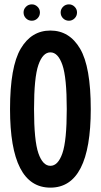

<svg xmlns="http://www.w3.org/2000/svg" viewBox="-20 -850 462 880"><path d="M286 -350Q286 -495 266 -552.5Q246 -610 211 -610Q176 -610 156 -552.5Q136 -495 136 -350Q136 -205 156 -147.5Q176 -90 211 -90Q246 -90 266 -147.5Q286 -205 286 -350ZM26 -350Q26 -544 75 -627Q124 -710 211 -710Q298 -710 347 -627Q396 -544 396 -350Q396 10 211 10Q26 10 26 -350ZM258 -793Q258 -808 269 -819Q280 -830 296 -830Q311 -830 322 -819Q333 -808 333 -793Q333 -777 322 -766Q311 -755 296 -755Q280 -755 269 -766Q258 -777 258 -793ZM88 -793Q88 -808 99 -819Q110 -830 126 -830Q141 -830 152 -819Q163 -808 163 -793Q163 -777 152 -766Q141 -755 126 -755Q110 -755 99 -766Q88 -777 88 -793Z"/></svg>

Font: Piscolabis
Style: Regular
Weight: 400
Designer: Ariel Martín Pérez
Foundry: Tunera Type Foundry
Version: Version 1.000